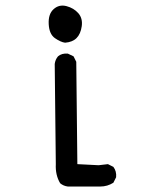

<svg xmlns="http://www.w3.org/2000/svg" viewBox="-20 -560 540 687"><path d="M222.7 107.4Q207 105.5 195.3 95.7Q177.7 66.4 179.7 27.3L175.8 -331.1Q177.7 -346.7 187.5 -358.4Q201.2 -370.1 222.7 -368.2L243.2 -358.4L252.9 -338.9L256.8 27.3L333 31.2L366.2 27.3L385.7 37.1Q397.5 52.7 395.5 74.2L385.7 93.8Q364.3 107.4 338.9 107.4ZM212.9 -407.2Q197.3 -409.2 176.8 -423.3Q156.2 -437.5 154.3 -473.6Q152.3 -509.8 171.9 -527.3Q191.4 -544.9 217.8 -538.1Q244.1 -531.2 260.3 -512.7Q276.4 -494.1 272.5 -466.3Q268.6 -438.5 253.9 -423.8Q239.3 -409.2 212.9 -407.2Z"/></svg>

Font: JasonHandwriting1
Style: Regular
Weight: 400
Version: Version 1.48.20